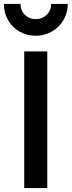

<svg xmlns="http://www.w3.org/2000/svg" viewBox="-26 -963 367 983"><path d="M216 -700V0H98V-700ZM157 -865Q190 -865 213 -887Q236 -909 236 -943H321Q321 -897 298.5 -859.5Q276 -822 238.5 -801Q201 -780 157 -780Q112 -780 74.5 -801Q37 -822 15.5 -859.5Q-6 -897 -6 -943H79Q79 -909 101.5 -887Q124 -865 157 -865Z"/></svg>

Font: MedMera Sans Semibold
Style: Regular
Weight: 600
Designer: Kasper Nordkvist
Foundry: UNCUT.wtf
Version: Version 1.300